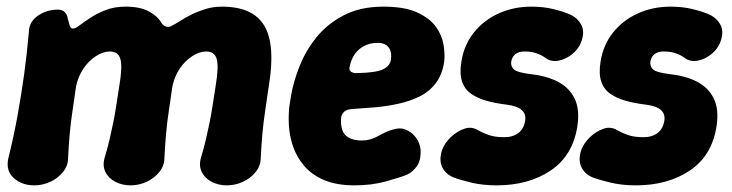

<svg xmlns="http://www.w3.org/2000/svg" viewBox="-20 -539 2205 578"><path d="M83 19Q46 19 21.5 -3Q-3 -25 5 -62Q22 -131 33 -192Q44 -253 52.5 -314Q61 -375 67 -444Q68 -474 94.5 -492Q121 -510 154 -510Q168 -510 175.5 -502Q183 -494 184 -482Q187 -474 189.5 -463.5Q192 -453 200 -453Q207 -453 220 -463Q233 -473 253 -486Q273 -499 299 -509Q325 -519 358 -519Q402 -519 428.5 -504.5Q455 -490 466 -470Q471 -462 480 -459Q489 -456 498 -462Q507 -466 521.5 -475.5Q536 -485 555 -494.5Q574 -504 597.5 -511.5Q621 -519 648 -519Q742 -519 776 -461Q810 -403 789 -279Q783 -237 778 -203.5Q773 -170 770 -137.5Q767 -105 765 -64Q765 -40 749.5 -21Q734 -2 711 8.5Q688 19 663 19Q638 19 617.5 8.5Q597 -2 587.5 -21Q578 -40 585 -64Q594 -94 600 -120Q606 -146 611 -170.5Q616 -195 620 -221.5Q624 -248 629 -279Q639 -338 632.5 -361Q626 -384 601 -384Q580 -384 558 -369.5Q536 -355 520.5 -331.5Q505 -308 499 -279Q493 -237 488 -203.5Q483 -170 480 -137.5Q477 -105 475 -64Q475 -40 459.5 -21Q444 -2 421 8.5Q398 19 373 19Q348 19 327.5 8.5Q307 -2 297.5 -21Q288 -40 295 -64Q304 -94 310 -120Q316 -146 321 -170.5Q326 -195 330 -221.5Q334 -248 339 -279Q349 -338 342.5 -361Q336 -384 311 -384Q290 -384 268 -369.5Q246 -355 230.5 -331.5Q215 -308 209 -279Q203 -237 198 -203.5Q193 -170 190 -137.5Q187 -105 185 -64Q185 -40 169.5 -21Q154 -2 131 8.5Q108 19 83 19Z M1048 19Q993 19 955.5 3Q918 -13 895 -40.5Q872 -68 861.5 -100Q851 -132 849.5 -165Q848 -198 852 -225L856 -250Q863 -292 881.5 -339Q900 -386 932.5 -426.5Q965 -467 1015 -493Q1065 -519 1134 -519Q1198 -519 1236 -501.5Q1274 -484 1292.5 -458Q1311 -432 1315.5 -403Q1320 -374 1317 -352Q1311 -313 1291 -287.5Q1271 -262 1242 -248Q1213 -234 1178.5 -226.5Q1144 -219 1109.5 -216Q1075 -213 1043 -211Q1024 -210 1016.5 -203Q1009 -196 1007 -186Q1005 -165 1010 -149Q1015 -133 1030 -124.5Q1045 -116 1070 -116Q1095 -116 1119.5 -130Q1144 -144 1163 -149Q1184 -156 1202 -148.5Q1220 -141 1232 -125Q1244 -109 1246 -89Q1248 -56 1234.5 -38Q1221 -20 1205 -13Q1185 -5 1142 7Q1099 19 1048 19ZM1055 -319Q1112 -320 1133.5 -330.5Q1155 -341 1157 -361Q1159 -376 1155 -387Q1151 -398 1141.5 -404Q1132 -410 1117 -410Q1094 -410 1076 -400.5Q1058 -391 1047 -374.5Q1036 -358 1032 -335Q1031 -326 1038.5 -322Q1046 -318 1055 -319Z M1475 19Q1434 19 1400 11Q1366 3 1345 -5Q1321 -15 1311 -36.5Q1301 -58 1311 -88Q1319 -109 1337.5 -126.5Q1356 -144 1378 -151.5Q1400 -159 1419 -147Q1433 -139 1451.5 -132.5Q1470 -126 1498 -126Q1524 -126 1540.5 -138.5Q1557 -151 1561 -176Q1564 -196 1550.5 -208Q1537 -220 1505 -224Q1472 -228 1445 -235.5Q1418 -243 1398.5 -256.5Q1379 -270 1371 -293.5Q1363 -317 1369 -354Q1377 -404 1406.5 -441Q1436 -478 1481 -498.5Q1526 -519 1580 -519Q1616 -519 1646.5 -511.5Q1677 -504 1697 -495Q1720 -484 1730.5 -463Q1741 -442 1729 -411Q1721 -391 1702.5 -376Q1684 -361 1662 -356.5Q1640 -352 1623 -364Q1611 -373 1595.5 -378.5Q1580 -384 1559 -384Q1542 -384 1532 -376.5Q1522 -369 1519 -354Q1517 -340 1526.5 -330.5Q1536 -321 1576 -316Q1624 -311 1658.5 -293.5Q1693 -276 1709.5 -243Q1726 -210 1718 -158Q1704 -70 1637.5 -25.5Q1571 19 1475 19Z M1894 19Q1853 19 1819 11Q1785 3 1764 -5Q1740 -15 1730 -36.5Q1720 -58 1730 -88Q1738 -109 1756.5 -126.5Q1775 -144 1797 -151.5Q1819 -159 1838 -147Q1852 -139 1870.5 -132.5Q1889 -126 1917 -126Q1943 -126 1959.5 -138.5Q1976 -151 1980 -176Q1983 -196 1969.5 -208Q1956 -220 1924 -224Q1891 -228 1864 -235.5Q1837 -243 1817.5 -256.5Q1798 -270 1790 -293.5Q1782 -317 1788 -354Q1796 -404 1825.5 -441Q1855 -478 1900 -498.5Q1945 -519 1999 -519Q2035 -519 2065.5 -511.5Q2096 -504 2116 -495Q2139 -484 2149.5 -463Q2160 -442 2148 -411Q2140 -391 2121.5 -376Q2103 -361 2081 -356.5Q2059 -352 2042 -364Q2030 -373 2014.5 -378.5Q1999 -384 1978 -384Q1961 -384 1951 -376.5Q1941 -369 1938 -354Q1936 -340 1945.5 -330.5Q1955 -321 1995 -316Q2043 -311 2077.5 -293.5Q2112 -276 2128.5 -243Q2145 -210 2137 -158Q2123 -70 2056.5 -25.5Q1990 19 1894 19Z"/></svg>

Font: Winky Sans
Style: Bold Italic
Weight: 700
Italic angle: -8.97852°
Designer: Simon Atzbach
Foundry: typofactur
Version: Version 1.205